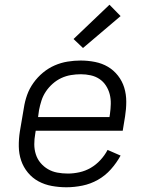

<svg xmlns="http://www.w3.org/2000/svg" viewBox="-20 -784 640 812"><path d="M261 8Q230 8 199.5 2.5Q169 -3 143 -17Q117 -31 98 -54Q79 -77 69.5 -105Q60 -133 59.5 -164.5Q59 -196 64 -228L81 -328Q85 -355 94.5 -382Q104 -409 121.5 -433.5Q139 -458 162 -477Q185 -496 211.5 -507.5Q238 -519 266 -523.5Q294 -528 321 -528Q352 -528 382 -522Q412 -516 436.5 -501.5Q461 -487 479 -464Q497 -441 505.5 -413Q514 -385 514 -354Q514 -323 509 -292L499 -231H131L129 -218Q125 -196 125 -174Q125 -152 131.5 -131.5Q138 -111 151.5 -95Q165 -79 183 -68.5Q201 -58 222.5 -54Q244 -50 267 -50Q291 -50 316 -55.5Q341 -61 363.5 -74Q386 -87 404.5 -107Q423 -127 435 -150L490 -126Q473 -95 449 -68Q425 -41 394 -23.5Q363 -6 328.5 1Q294 8 261 8ZM443 -289 445 -302Q448 -323 448.5 -344.5Q449 -366 444 -385.5Q439 -405 428 -422Q417 -439 400.5 -450Q384 -461 363.5 -465.5Q343 -470 322 -470Q301 -470 280 -466.5Q259 -463 239.5 -454Q220 -445 203 -430Q186 -415 174 -397Q162 -379 155.5 -359Q149 -339 145 -318L141 -289ZM331 -581 291 -619 443 -764 490 -716Z"/></svg>

Font: Iosevka Aile Light
Style: Italic
Weight: 300
Italic angle: -9°
Designer: Belleve Invis
Foundry: Belleve Invis
Version: Version 31.1.0; ttfautohint (v1.8.4)